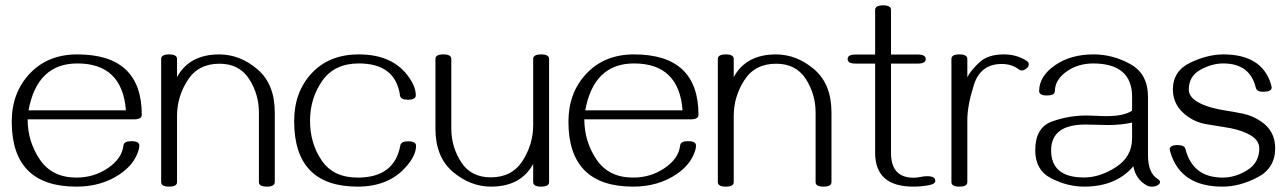

<svg xmlns="http://www.w3.org/2000/svg" viewBox="-20 -694 4866 726"><path d="M269 11.7Q24.4 11.7 24.4 -233.9Q24.4 -343.8 92.8 -416Q161.1 -488.3 272.5 -488.3Q516.1 -488.3 516.1 -259.8Q516.1 -242.7 486.3 -242.7H84.5Q84.5 -159.2 130.6 -90.8Q176.8 -22.5 269 -22.5Q335 -22.5 387.7 -58.1Q441.4 -94.7 446.8 -144Q448.7 -160.2 476.6 -160.2Q506.8 -160.2 506.8 -143.6Q506.8 -127.9 495.6 -104.5Q477.5 -65.9 434.1 -36.1Q364.3 11.7 269 11.7ZM456.1 -276.9Q442.4 -454.1 272.5 -454.1Q120.6 -454.1 87.9 -276.9Z M988.8 11.7Q959 11.7 959 -5.4V-268.6Q959 -337.9 921.9 -395.5Q884.8 -453.1 809.6 -453.1Q729.5 -453.1 689.5 -390.6Q649.4 -328.1 649.4 -255.4V-5.4Q649.4 11.7 619.6 11.7Q589.4 11.7 589.4 -5.4V-471.2Q589.4 -488.3 619.6 -488.3Q649.4 -488.3 649.4 -471.2V-402.3Q695.8 -488.3 809.6 -488.3Q888.2 -487.8 953.6 -431.9Q1019 -376 1019 -269V-5.4Q1019 11.7 988.8 11.7Z M1553.2 -142.6Q1553.2 -106 1515.1 -63Q1449.2 11.7 1332.5 11.7Q1092.3 11.7 1092.3 -235.8Q1092.3 -346.2 1158.7 -417.2Q1225.1 -488.3 1336.9 -488.3Q1467.3 -488.3 1527.3 -400.4Q1552.2 -364.7 1552.2 -333.5Q1552.2 -316.9 1522.5 -316.9Q1494.6 -316.9 1492.7 -332.5Q1475.6 -454.1 1336.9 -454.1Q1244.1 -454.1 1198.2 -387.9Q1152.3 -321.8 1152.3 -236.8Q1152.3 -152.3 1196.3 -87.4Q1240.2 -22.5 1332.5 -22.5Q1471.7 -22.5 1493.7 -144Q1496.1 -159.7 1523.4 -159.7Q1553.2 -159.7 1553.2 -142.6Z M1656.7 -488.3Q1686.5 -488.3 1686.5 -471.2V-208Q1686.5 -138.7 1723.6 -81.1Q1760.7 -23.4 1835.9 -23.4Q1916 -23.4 1956.1 -85.9Q1996.1 -148.4 1996.1 -221.2V-471.2Q1996.1 -488.3 2025.9 -488.3Q2056.2 -488.3 2056.2 -471.2V-5.4Q2056.2 11.7 2025.9 11.7Q1996.1 11.7 1996.1 -5.4V-74.2Q1949.7 11.7 1835.9 11.7Q1757.3 11.2 1691.9 -44.7Q1626.5 -100.6 1626.5 -207.5V-471.2Q1626.5 -488.3 1656.7 -488.3Z M2374 11.7Q2129.4 11.7 2129.4 -233.9Q2129.4 -343.8 2197.8 -416Q2266.1 -488.3 2377.4 -488.3Q2621.1 -488.3 2621.1 -259.8Q2621.1 -242.7 2591.3 -242.7H2189.5Q2189.5 -159.2 2235.6 -90.8Q2281.7 -22.5 2374 -22.5Q2439.9 -22.5 2492.7 -58.1Q2546.4 -94.7 2551.8 -144Q2553.7 -160.2 2581.5 -160.2Q2611.8 -160.2 2611.8 -143.6Q2611.8 -127.9 2600.6 -104.5Q2582.5 -65.9 2539.1 -36.1Q2469.2 11.7 2374 11.7ZM2561 -276.9Q2547.4 -454.1 2377.4 -454.1Q2225.6 -454.1 2192.9 -276.9Z M3093.8 11.7Q3064 11.7 3064 -5.4V-268.6Q3064 -337.9 3026.9 -395.5Q2989.7 -453.1 2914.6 -453.1Q2834.5 -453.1 2794.4 -390.6Q2754.4 -328.1 2754.4 -255.4V-5.4Q2754.4 11.7 2724.6 11.7Q2694.3 11.7 2694.3 -5.4V-471.2Q2694.3 -488.3 2724.6 -488.3Q2754.4 -488.3 2754.4 -471.2V-402.3Q2800.8 -488.3 2914.6 -488.3Q2993.2 -487.8 3058.6 -431.9Q3124 -376 3124 -269V-5.4Q3124 11.7 3093.8 11.7Z M3489.3 6.8Q3461.9 11.7 3433.6 11.7Q3289.1 11.7 3289.1 -116.2V-453.6H3214.8Q3185.1 -453.6 3185.1 -470.7Q3185.1 -487.8 3214.8 -487.8H3289.1V-656.7Q3289.1 -673.8 3319.3 -673.8Q3349.1 -673.8 3349.1 -656.7V-487.8H3450.7Q3480.5 -487.8 3480.5 -470.7Q3480.5 -453.6 3450.7 -453.6H3349.1V-116.2Q3349.1 -22.5 3433.6 -22Q3447.8 -22 3460.7 -24.9Q3473.6 -27.8 3485.8 -27.8Q3516.6 -27.8 3516.6 -10.3Q3516.6 2.4 3489.3 6.8Z M3607.4 11.7Q3577.6 11.7 3577.6 -5.4V-471.2Q3577.6 -488.3 3607.4 -488.3Q3637.7 -488.3 3637.7 -471.2V-402.3Q3650.4 -427.2 3682.9 -457.8Q3715.3 -488.3 3775.4 -488.3Q3825.7 -488.3 3862.8 -463.4Q3870.1 -458.5 3870.1 -450.7Q3870.1 -440.4 3858.9 -433.1Q3851.1 -427.7 3843.8 -427.7Q3836.9 -427.7 3832.5 -431.6Q3805.7 -452.1 3767.6 -452.1Q3688 -452.1 3662.8 -373.8Q3637.7 -295.4 3637.7 -239.7V-5.4Q3637.7 11.7 3607.4 11.7Z M4335.9 11.7Q4323.7 11.7 4314.5 6.3Q4273.9 -17.6 4265.6 -65.4Q4200.2 11.7 4079.1 11.7Q4017.1 11.7 3955.8 -19.3Q3894.5 -50.3 3894.5 -125.5Q3894.5 -211.9 3957.8 -234.6Q4021 -257.3 4088.4 -257.3Q4105.5 -257.3 4125.2 -256.1Q4145 -254.9 4165 -254.9Q4229 -254.9 4260.7 -275.4V-328.1Q4260.7 -453.1 4114.7 -454.1Q4058.1 -454.1 4016.1 -425.8Q3969.2 -393.6 3968.8 -350.1Q3968.8 -333 3938.5 -333Q3909.2 -333 3909.2 -350.1Q3909.7 -406.7 3970.2 -447.8Q4028.8 -488.3 4114.7 -488.3Q4189 -488.3 4254.9 -451.2Q4320.8 -414.1 4320.8 -328.1V-108.4Q4320.8 -39.1 4357.9 -17.1Q4366.2 -12.2 4366.2 -5.4Q4366.2 1.5 4356.9 6.8Q4347.2 11.7 4335.9 11.7ZM4079.1 -22.9Q4139.2 -22.9 4200 -62.3Q4260.7 -101.6 4260.7 -171.4V-230.5Q4218.8 -221.2 4169.9 -221.2Q4148.9 -221.2 4127.4 -222.2Q4106 -223.1 4084.5 -223.1Q3954.6 -223.1 3954.6 -125.5Q3954.6 -22.9 4079.1 -22.9Z M4602.5 11.7Q4445.3 11.7 4406.2 -116.2Q4402.8 -126.5 4402.8 -128.4Q4402.8 -145.5 4432.6 -145.5Q4458.5 -145.5 4462.4 -130.9Q4489.7 -22.5 4603.5 -22.5Q4651.4 -22.5 4696.5 -50.8Q4741.7 -79.1 4741.7 -133.3Q4741.7 -169.4 4692.4 -190.9Q4658.2 -206.5 4608.9 -213.4Q4573.2 -218.8 4537.8 -225.1Q4502.4 -231.4 4471.7 -252.9Q4415 -293 4415 -355Q4415 -425.8 4480.7 -457Q4546.4 -488.3 4605.5 -488.3Q4750 -488.3 4785.2 -377.9Q4788.6 -364.3 4788.6 -363.8Q4788.6 -347.2 4758.3 -347.2Q4732.9 -345.7 4728.5 -362.3Q4706.5 -454.1 4605.5 -454.1Q4562 -454.1 4518.6 -429.9Q4475.1 -405.8 4475.1 -355Q4475.1 -320.8 4529.8 -297.9Q4563 -284.2 4611.8 -276.4Q4647.5 -271 4681.2 -263.9Q4714.8 -256.8 4746.1 -236.3Q4801.8 -200.2 4801.8 -133.3Q4801.8 -58.1 4734.6 -23.2Q4667.5 11.7 4602.5 11.7Z"/></svg>

Font: Gayathri Thin
Style: Regular
Weight: 100
Designer: Binoy Dominic <binoy.domenic@gmail.com>
Foundry: SMC
Version: Version 1.000